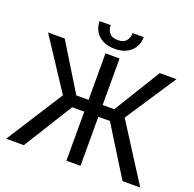

<svg xmlns="http://www.w3.org/2000/svg" viewBox="-150 -1041 1208 1195"><g transform="rotate(20 454.0 -443.5)"><path d="M412.6 0V-324.7H332.5L130.4 0H13.2L252.9 -375L32.2 -710.9H142.6L331.5 -402.8H412.6V-710.9H505.9V-402.8H583L772 -710.9H882.8L661.6 -376L901.4 0H784.2L582.5 -324.7H505.9V0ZM528.3 -887.2H601.6Q601.6 -829.6 562.5 -793.2Q523.4 -756.8 456.1 -756.8Q388.2 -756.8 348.9 -793.2Q309.6 -829.6 309.6 -887.2H382.8Q382.8 -858.4 399.4 -836.4Q416 -814.5 456.1 -814.5Q495.1 -814.5 511.7 -836.4Q528.3 -858.4 528.3 -887.2Z"/></g></svg>

Font: LXGW WenKai Screen
Style: Regular
Weight: 400
Designer: LXGW / Fontworks Inc.
Foundry: LXGW / Fontworks Inc.
Version: Version 1.510;January 18,2025